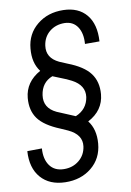

<svg xmlns="http://www.w3.org/2000/svg" viewBox="-113 -783 741 1088"><g transform="rotate(-10 258.0 -239.5)"><path d="M458 -214.4Q449.7 -121.6 359.9 -74.7Q400.4 -23.4 393.6 58.6Q386.2 143.6 324.5 193.8Q262.7 244.1 172.9 242.2Q82.5 240.2 33.4 183.8Q-15.6 127.4 -9.3 31.2L74.7 30.3Q70.3 91.8 97.2 129.2Q124 166.5 177.2 167.5Q228.5 168.5 265.1 138.7Q301.8 108.9 308.6 59.6Q317.4 -6.8 239.3 -43.5L198.7 -61.5Q108.4 -98.1 73.7 -146Q39.1 -193.8 45.4 -265.1Q53.7 -355.5 141.6 -404.3Q101.6 -456.5 109.4 -538.1Q116.7 -621.1 178.7 -671.9Q240.7 -722.7 330.1 -720.7Q416.5 -718.8 462.2 -663.6Q507.8 -608.4 501.5 -510.3H418Q422.9 -570.8 398.2 -608.2Q373.5 -645.5 325.2 -647Q273.9 -647.9 237.8 -618.7Q201.7 -589.4 194.8 -539.6Q185.1 -470.2 256.3 -436.5L301.3 -417.5Q391.6 -382.8 427.7 -334.2Q463.9 -285.6 458 -214.4ZM204.1 -362.3Q141.1 -337.9 130.9 -266.1Q120.6 -193.8 192.4 -159.7L295.9 -116.2Q362.3 -143.6 373 -212.9Q381.8 -279.3 309.6 -317.4L281.2 -331.1Z"/></g></svg>

Font: TypoPRO Roboto
Style: Italic
Weight: 400
Italic angle: -12°
Designer: Google
Version: Version 2.136; 2016